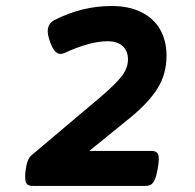

<svg xmlns="http://www.w3.org/2000/svg" viewBox="-20 -610 640 630"><path d="M526.4 -427.2Q526.4 -367.7 497.3 -320.6Q468.3 -273.4 405.3 -222.2L272.9 -114.7H477.1Q489.7 -114.7 495.4 -108.9Q501 -103 501 -87.9Q501 -74.7 497.6 -57.1Q493.7 -34.2 488.3 -21.7Q482.9 -9.3 475.8 -4.6Q468.8 0 457 0H87.9Q74.2 0 68.4 -6.1Q62.5 -12.2 62.5 -29.3Q62.5 -38.1 64 -50.3Q68.4 -88.4 83.5 -100.6L309.1 -291Q358.9 -333.5 379.4 -360.1Q399.9 -386.7 399.9 -415Q399.9 -442.4 382.8 -458.5Q365.7 -474.6 333.5 -474.6Q302.2 -474.6 267.6 -464.8Q232.9 -455.1 192.4 -436.5Q185.5 -433.1 178.2 -433.1Q167.5 -433.1 159.2 -443.4Q150.9 -453.6 143.1 -476.1Q136.7 -494.6 136.7 -508.3Q136.7 -533.2 159.2 -544.4Q249.5 -590.3 345.7 -590.3Q403.3 -590.3 443.8 -570.1Q484.4 -549.8 505.4 -513.2Q526.4 -476.6 526.4 -427.2Z"/></svg>

Font: Courier Prime Sans
Style: Bold Italic
Weight: 700
Italic angle: -10°
Designer: Alan Dague-Greene
Foundry: Quote-Unquote Apps
Version: Version 3.020